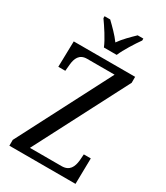

<svg xmlns="http://www.w3.org/2000/svg" viewBox="-226 -1025 967 1119"><g transform="rotate(30 258.0 -465.5)"><path d="M222 -771H308C327 -816 368 -880 395 -918V-931H357C326 -901 290 -866 265 -830C239 -866 203 -901 172 -931H134V-918C161 -880 204 -816 222 -771ZM31 0H476L479 -173H432L429 -131C424 -86 408 -49 354 -49H141L465 -674V-714H52L48 -541H95L99 -584C103 -627 118 -665 170 -665H355L31 -39Z"/></g></svg>

Font: Noto Serif Khmer Condensed
Style: Regular
Weight: 400
Width: 3
Designer: Danh Hong and the Monotype Design Team
Foundry: Monotype Imaging Inc.
Version: Version 2.004